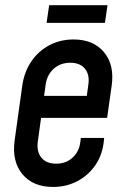

<svg xmlns="http://www.w3.org/2000/svg" viewBox="-20 -710 485 742"><path d="M185 12.5Q107.5 12.5 66.5 -37Q25.5 -86.5 36.5 -167L66 -378.5Q73.5 -432 101 -472.5Q128.5 -513 170.8 -535.2Q213 -557.5 264.5 -557.5Q341 -557.5 382 -508.2Q423 -459 411.5 -378.5L394 -254.5H124L135.5 -339.5H315.5L321.5 -383.5Q327 -421.5 308.2 -444.5Q289.5 -467.5 251.5 -467.5Q213.5 -467.5 187.8 -444.5Q162 -421.5 156.5 -383.5L126 -162Q121 -124.5 139.8 -101Q158.5 -77.5 197 -77.5Q235.5 -77.5 261 -101.2Q286.5 -125 290.5 -162L292.5 -177H382.5L381.5 -167Q376.5 -113 349.2 -72.8Q322 -32.5 279.2 -10Q236.5 12.5 185 12.5ZM170 -690H395.5L385.5 -621.5H160Z"/></svg>

Font: Mohave Light Medium
Style: Italic
Weight: 500
Italic angle: -8°
Version: Version 2.003